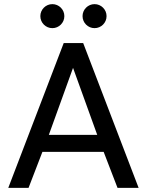

<svg xmlns="http://www.w3.org/2000/svg" viewBox="-20 -908 710 928"><path d="M20 0 288 -700H382L650 0H548L481 -174H185L118 0ZM216 -256H450L333 -580ZM233 -772Q221 -772 210.5 -776.5Q200 -781 192 -789Q184 -797 179.5 -807.5Q175 -818 175 -830Q175 -842 179.5 -852.5Q184 -863 192 -871Q200 -879 210.5 -883.5Q221 -888 233 -888Q245 -888 255.5 -883.5Q266 -879 274 -871Q282 -863 286.5 -852.5Q291 -842 291 -830Q291 -818 286.5 -807.5Q282 -797 274 -789Q266 -781 255.5 -776.5Q245 -772 233 -772ZM437 -772Q425 -772 414.5 -776.5Q404 -781 396 -789Q388 -797 383.5 -807.5Q379 -818 379 -830Q379 -842 383.5 -852.5Q388 -863 396 -871Q404 -879 414.5 -883.5Q425 -888 437 -888Q449 -888 459.5 -883.5Q470 -879 478 -871Q486 -863 490.5 -852.5Q495 -842 495 -830Q495 -818 490.5 -807.5Q486 -797 478 -789Q470 -781 459.5 -776.5Q449 -772 437 -772Z"/></svg>

Font: Golos Text VF
Style: Regular
Weight: 400
Designer: A.Korolkova, Vitaly Kuzmin
Foundry: ParaType Ltd
Version: Version 2.003